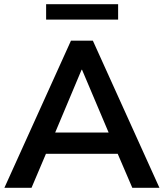

<svg xmlns="http://www.w3.org/2000/svg" viewBox="-20 -900 784 920"><path d="M1 0 320 -705H425L744 0H614L529 -198L583 -163H161L215 -198L131 0ZM371 -566 231 -233 205 -265H539L514 -233L373 -566ZM201 -806V-880H546V-806Z"/></svg>

Font: Nunito Sans 12pt ExtraLight
Style: Regular
Weight: 200
Designer: Vernon Adams
Foundry: Vernon Adams
Version: Version 3.101;gftools[0.9.27]